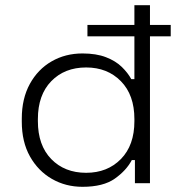

<svg xmlns="http://www.w3.org/2000/svg" viewBox="-20 -706 686 740"><path d="M558 -686V0H500V-89H488Q467 -49 422.5 -17.5Q378 14 298 14Q233 14 180 -16.5Q127 -47 95.5 -103Q64 -159 64 -237V-249Q64 -326 95 -382.5Q126 -439 179 -469.5Q232 -500 298 -500Q351 -500 388.5 -485.5Q426 -471 449.5 -448Q473 -425 486 -401H498V-686ZM126 -247V-239Q126 -146 177.5 -93Q229 -40 312 -40Q394 -40 446 -93Q498 -146 498 -239V-247Q498 -340 446 -393Q394 -446 312 -446Q229 -446 177.5 -393Q126 -340 126 -247ZM317 -566V-610H638V-566Z"/></svg>

Font: Space 7353
Style: Regular
Weight: 400
Designer: Christine Claussen + Ruben Lyon  (Space 7353)
Version: Version 1.000;FEAKit 1.0